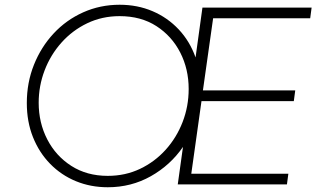

<svg xmlns="http://www.w3.org/2000/svg" viewBox="-20 -777 1333 809"><path d="M434 12Q362 12 300 -13.5Q238 -39 191.5 -86.5Q145 -134 119 -199Q93 -264 93 -343Q93 -429 123 -504Q153 -579 206 -636Q259 -693 330.5 -725Q402 -757 484 -757Q559 -757 622.5 -730Q686 -703 733 -653Q780 -603 804 -535L833 -745H1293L1287 -700H878L835 -396H1224L1218 -351H829L786 -45H1195L1189 0H729L751 -158Q698 -81 615.5 -34.5Q533 12 434 12ZM434 -36Q508 -36 570 -65.5Q632 -95 678 -146Q724 -197 749.5 -263Q775 -329 775 -402Q775 -486 739.5 -555.5Q704 -625 639 -667Q574 -709 484 -709Q410 -709 347.5 -679Q285 -649 239 -597.5Q193 -546 168 -480.5Q143 -415 143 -344Q143 -260 179 -190Q215 -120 280.5 -78Q346 -36 434 -36Z"/></svg>

Font: Plus Jakarta Sans ExtraLight
Style: Italic
Weight: 200
Italic angle: -8°
Designer: Gumpita Rahayu
Foundry: Tokotype
Version: Version 2.071; ttfautohint (v1.8.4.7-5d5b);gftools[0.9.29]